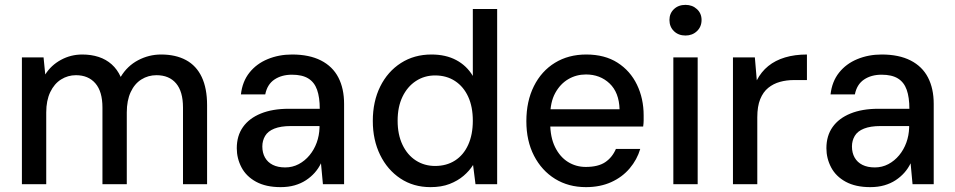

<svg xmlns="http://www.w3.org/2000/svg" viewBox="-20 -757 3925 789"><path d="M70 0V-521H159L166 -451Q190 -489 230.5 -511Q271 -533 318 -533Q355 -533 385.5 -523Q416 -513 439 -492.5Q462 -472 476 -441Q503 -486 547.5 -509.5Q592 -533 642 -533Q702 -533 744.5 -510Q787 -487 809 -440.5Q831 -394 831 -325V0H732V-315Q732 -381 703.5 -414.5Q675 -448 623 -448Q589 -448 561 -430.5Q533 -413 517 -378.5Q501 -344 501 -295V0H401V-315Q401 -381 372 -414.5Q343 -448 292 -448Q259 -448 231 -430.5Q203 -413 186.5 -378.5Q170 -344 170 -295V0Z M1133 12Q1073 12 1032.5 -10Q992 -32 972.5 -69Q953 -106 953 -148Q953 -199 978.5 -235Q1004 -271 1052 -290.5Q1100 -310 1166 -310H1294Q1294 -357 1283 -388Q1272 -419 1247 -434.5Q1222 -450 1180 -450Q1137 -450 1107.5 -430Q1078 -410 1070 -369H970Q976 -422 1005 -458.5Q1034 -495 1080 -514Q1126 -533 1180 -533Q1251 -533 1299 -508.5Q1347 -484 1370.5 -438.5Q1394 -393 1394 -330V0H1307L1299 -86Q1289 -65 1273.5 -47.5Q1258 -30 1237.5 -16.5Q1217 -3 1191 4.5Q1165 12 1133 12ZM1152 -69Q1182 -69 1207.5 -82.5Q1233 -96 1252 -119Q1271 -142 1281.5 -171Q1292 -200 1293 -232V-239H1175Q1134 -239 1107.5 -228.5Q1081 -218 1069.5 -198.5Q1058 -179 1058 -155Q1058 -129 1069 -109.5Q1080 -90 1101 -79.5Q1122 -69 1152 -69Z M1749 12Q1679 12 1625.5 -23.5Q1572 -59 1542 -120.5Q1512 -182 1512 -260Q1512 -340 1542.5 -401.5Q1573 -463 1627.5 -498Q1682 -533 1753 -533Q1812 -533 1855 -510Q1898 -487 1923 -445V-720H2023V0H1934L1924 -79Q1909 -55 1885 -34.5Q1861 -14 1827.5 -1Q1794 12 1749 12ZM1768 -75Q1815 -75 1850 -97.5Q1885 -120 1904 -162Q1923 -204 1923 -261Q1923 -318 1904 -359.5Q1885 -401 1850 -424Q1815 -447 1768 -447Q1724 -447 1689 -424Q1654 -401 1634 -359.5Q1614 -318 1614 -261Q1614 -204 1634 -162Q1654 -120 1689 -97.5Q1724 -75 1768 -75Z M2388 12Q2316 12 2261 -22Q2206 -56 2174.5 -117Q2143 -178 2143 -259Q2143 -341 2174 -403Q2205 -465 2260.5 -499Q2316 -533 2389 -533Q2465 -533 2517.5 -499.5Q2570 -466 2597.5 -409Q2625 -352 2625 -283Q2625 -273 2625 -262Q2625 -251 2623 -237H2217V-308H2526Q2524 -377 2485 -414Q2446 -451 2388 -451Q2348 -451 2315 -431.5Q2282 -412 2261.5 -374.5Q2241 -337 2241 -280V-252Q2241 -193 2261 -152.5Q2281 -112 2314 -91.5Q2347 -71 2387 -71Q2438 -71 2467 -90.5Q2496 -110 2511 -145H2611Q2598 -101 2567.5 -65Q2537 -29 2491.5 -8.5Q2446 12 2388 12Z M2747 0V-521H2847V0ZM2797 -611Q2768 -611 2749.5 -629Q2731 -647 2731 -675Q2731 -702 2749.5 -719.5Q2768 -737 2797 -737Q2825 -737 2844 -719.5Q2863 -702 2863 -675Q2863 -647 2844 -629Q2825 -611 2797 -611Z M2992 0V-521H3082L3090 -427Q3108 -462 3137 -485.5Q3166 -509 3206 -521Q3246 -533 3296 -533V-428H3242Q3212 -428 3185 -420.5Q3158 -413 3137 -396Q3116 -379 3104 -349.5Q3092 -320 3092 -275V0Z M3556 12Q3496 12 3455.5 -10Q3415 -32 3395.5 -69Q3376 -106 3376 -148Q3376 -199 3401.5 -235Q3427 -271 3475 -290.5Q3523 -310 3589 -310H3717Q3717 -357 3706 -388Q3695 -419 3670 -434.5Q3645 -450 3603 -450Q3560 -450 3530.5 -430Q3501 -410 3493 -369H3393Q3399 -422 3428 -458.5Q3457 -495 3503 -514Q3549 -533 3603 -533Q3674 -533 3722 -508.5Q3770 -484 3793.5 -438.5Q3817 -393 3817 -330V0H3730L3722 -86Q3712 -65 3696.5 -47.5Q3681 -30 3660.5 -16.5Q3640 -3 3614 4.5Q3588 12 3556 12ZM3575 -69Q3605 -69 3630.5 -82.5Q3656 -96 3675 -119Q3694 -142 3704.5 -171Q3715 -200 3716 -232V-239H3598Q3557 -239 3530.5 -228.5Q3504 -218 3492.5 -198.5Q3481 -179 3481 -155Q3481 -129 3492 -109.5Q3503 -90 3524 -79.5Q3545 -69 3575 -69Z"/></svg>

Font: DM Sans 10pt Medium
Style: Regular
Weight: 500
Version: Version 4.004;gftools[0.9.30]